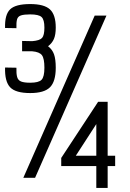

<svg xmlns="http://www.w3.org/2000/svg" viewBox="-20 -877 640 947"><path d="M129 -418Q57 -418 30 -446.5Q3 -475 5 -544L61 -543Q60 -514 64.5 -497.5Q69 -481 84 -475Q99 -469 129 -469Q171 -469 185 -483.5Q199 -498 199 -543Q199 -588 187 -604.5Q175 -621 139 -624H89V-675L139 -674Q176 -677 187.5 -690Q199 -703 199 -741Q199 -780 185 -793Q171 -806 129 -806Q99 -806 83.5 -801Q68 -796 64 -781Q60 -766 61 -738L5 -739Q3 -805 30 -831Q57 -857 129 -857Q198 -857 226.5 -830.5Q255 -804 255 -741Q255 -706 246 -685Q237 -664 217 -649Q238 -633 246.5 -609Q255 -585 255 -543Q255 -475 226.5 -446.5Q198 -418 129 -418ZM95 0 447 -800H505L153 0ZM455 50V-58H282V-98L464 -375H511V-109H548V-58H511V50ZM354 -109H455V-265Z"/></svg>

Font: Victor Mono Thin ExtraLight
Style: Regular
Weight: 250
Monospace: yes
Version: Version 1.561;gftools[0.9.30]